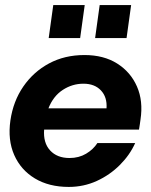

<svg xmlns="http://www.w3.org/2000/svg" viewBox="-20 -725 597 757"><path d="M251 12Q173 12 117.5 -21.5Q62 -55 36 -114Q10 -173 21 -250Q32 -326 72 -384Q112 -442 173.5 -475Q235 -508 313 -508Q389 -508 442 -474.5Q495 -441 520 -384Q545 -327 534 -254Q533 -247 531.5 -236Q530 -225 528 -214H154Q150 -162 177.5 -132Q205 -102 254 -102Q291 -102 319.5 -119Q348 -136 364 -161H513Q492 -114 452.5 -74.5Q413 -35 361.5 -11.5Q310 12 251 12ZM309 -395Q265 -395 227.5 -370.5Q190 -346 171 -298H400Q403 -342 378 -368.5Q353 -395 309 -395ZM172 -575 190 -705H314L296 -575ZM355 -575 373 -705H497L479 -575Z"/></svg>

Font: Host Grotesk ExtraBold
Style: Italic
Weight: 800
Italic angle: -8°
Designer: Doğukan Karapınar
Foundry: Element Type
Version: Version 1.003; ttfautohint (v1.8.4.7-5d5b)